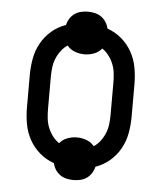

<svg xmlns="http://www.w3.org/2000/svg" viewBox="-48 -614 596 709"><g transform="rotate(5 250.0 -260.0)"><path d="M250 52Q237 52 224 49Q211 46 200.5 38.5Q190 31 183 20Q176 9 173 -4Q144 -14 120.5 -34Q97 -54 82 -81Q67 -108 61.5 -138.5Q56 -169 56 -200V-320Q56 -351 61.5 -381.5Q67 -412 82 -439Q97 -466 120.5 -486Q144 -506 173 -516Q176 -529 183 -540Q190 -551 200.5 -558.5Q211 -566 224 -569Q237 -572 250 -572Q263 -572 276 -569Q289 -566 299.5 -558.5Q310 -551 317 -540Q324 -529 327 -516Q356 -506 379.5 -486Q403 -466 418 -439Q433 -412 438.5 -381.5Q444 -351 444 -320V-200Q444 -169 438.5 -138.5Q433 -108 418 -81Q403 -54 379.5 -34Q356 -14 327 -4Q324 9 317 20Q310 31 299.5 38.5Q289 46 276 49Q263 52 250 52ZM186 -79Q197 -93 214.5 -99.5Q232 -106 250 -106Q268 -106 285.5 -99.5Q303 -93 314 -79Q328 -88 338.5 -102Q349 -116 355.5 -132Q362 -148 364 -165.5Q366 -183 366 -200V-320Q366 -337 364 -354.5Q362 -372 355.5 -388Q349 -404 338.5 -418Q328 -432 314 -441Q303 -427 285.5 -420.5Q268 -414 250 -414Q232 -414 214.5 -420.5Q197 -427 186 -441Q172 -432 161.5 -418Q151 -404 144.5 -388Q138 -372 136 -354.5Q134 -337 134 -320V-200Q134 -183 136 -165.5Q138 -148 144.5 -132Q151 -116 161.5 -102Q172 -88 186 -79Z"/></g></svg>

Font: Iosevka SS04
Style: Regular
Weight: 400
Monospace: yes
Designer: Belleve Invis
Foundry: Belleve Invis
Version: Version 19.0.0; ttfautohint (v1.8.4)